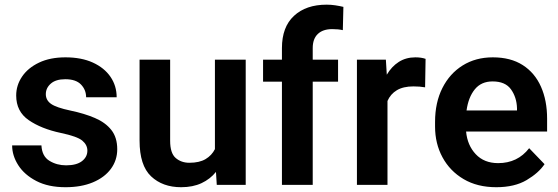

<svg xmlns="http://www.w3.org/2000/svg" viewBox="-20 -780 2356 810"><path d="M348.6 -144.5Q348.6 -168.9 327.1 -186.8Q305.7 -204.6 236.3 -219.2Q153.8 -236.8 101.1 -273.2Q48.3 -309.6 48.3 -377Q48.3 -420.4 73.2 -457Q98.1 -493.7 144.8 -515.9Q191.4 -538.1 255.9 -538.1Q323.2 -538.1 371.6 -516.1Q419.9 -494.1 446 -456.1Q472.2 -418 472.2 -369.6H343.3Q343.3 -400.9 321.8 -423.3Q300.3 -445.8 255.4 -445.8Q215.3 -445.8 194.3 -427.2Q173.3 -408.7 173.3 -382.8Q173.3 -357.4 195.3 -341.8Q217.3 -326.2 277.3 -313.5Q335.9 -301.3 380.4 -282.2Q424.8 -263.2 449.7 -231.7Q474.6 -200.2 474.6 -150.4Q474.6 -104 447.8 -67.6Q420.9 -31.2 371.8 -10.7Q322.8 9.8 256.3 9.8Q183.6 9.8 133.3 -16.4Q83 -42.5 57.1 -83Q31.2 -123.5 31.2 -166.5H154.8Q157.2 -120.6 188.5 -101.6Q219.7 -82.5 258.8 -82.5Q302.7 -82.5 325.7 -100.1Q348.6 -117.7 348.6 -144.5Z M894.5 0 891.1 -54.7Q866.7 -24.4 830.1 -7.3Q793.5 9.8 744.1 9.8Q666 9.8 617.4 -36.1Q568.8 -82 568.8 -187V-528.3H697.8V-186Q697.8 -133.8 721.2 -113.5Q744.6 -93.3 778.8 -93.3Q821.3 -93.3 847.4 -108.9Q873.5 -124.5 886.7 -150.9V-528.3H1016.6V0Z M1299.3 0H1169.4V-435.5H1089.8V-528.3H1169.4V-577.1Q1169.4 -666 1220.2 -713.1Q1271 -760.3 1357.9 -760.3Q1376.5 -760.3 1394.3 -757.6Q1412.1 -754.9 1428.7 -751L1426.3 -652.8Q1407.2 -657.2 1381.8 -657.2Q1342.3 -657.2 1320.8 -636.7Q1299.3 -616.2 1299.3 -577.1V-528.3H1406.2V-435.5H1299.3Z M1775.4 -531.7 1773.4 -411.6Q1751 -415.5 1724.1 -415.5Q1681.2 -415.5 1654.3 -399.4Q1627.4 -383.3 1614.7 -354V0H1485.8V-528.3H1607.9L1611.8 -464.8Q1631.8 -499 1662.1 -518.6Q1692.4 -538.1 1732.4 -538.1Q1757.3 -538.1 1775.4 -531.7Z M2073.7 9.8Q1993.7 9.8 1935.8 -24.4Q1877.9 -58.6 1846.7 -116.5Q1815.4 -174.3 1815.4 -246.1V-265.6Q1815.4 -347.2 1846.2 -408.4Q1877 -469.7 1931.9 -503.9Q1986.8 -538.1 2059.1 -538.1Q2134.3 -538.1 2185.3 -505.4Q2236.3 -472.7 2262.2 -414.3Q2288.1 -356 2288.1 -279.3V-225.1H1946.3Q1951.7 -167 1987.1 -129.4Q2022.5 -91.8 2081.5 -91.8Q2163.6 -91.8 2212.4 -154.8L2277.3 -87.4Q2252.4 -50.3 2201.7 -20.3Q2150.9 9.8 2073.7 9.8ZM2058.1 -436.5Q2010.3 -436.5 1983.2 -403.3Q1956.1 -370.1 1948.2 -314H2161.1V-323.7Q2159.7 -369.6 2135.7 -403.1Q2111.8 -436.5 2058.1 -436.5Z"/></svg>

Font: Vazirmatn RD UI SemiBold
Style: Regular
Weight: 600
Designer: Saber Rastikerdar
Foundry: Saber Rastikerdar
Version: Version 33.003